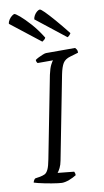

<svg xmlns="http://www.w3.org/2000/svg" viewBox="-109 -988 561 1035"><g transform="rotate(-10 171.5 -470.5)"><path d="M143 0Q136 0 121 -2Q106 -4 87.5 -7Q69 -10 50 -14Q31 -18 16 -21.5Q1 -25 -7 -28Q-5 -36 -1.5 -41.5Q2 -47 6 -49L32 -53Q47 -56 58 -61Q69 -66 77.5 -83.5Q86 -101 93 -139L180 -585Q188 -621 197 -638Q206 -655 210 -659H126Q123 -662 121 -666.5Q119 -671 119 -677Q125 -682 137 -688Q149 -694 161.5 -699Q174 -704 180 -704H339Q343 -700 347 -693.5Q351 -687 350 -676L306 -663Q277 -655 265 -635.5Q253 -616 245 -576L156 -119Q152 -97 144 -81Q136 -65 129 -57L218 -48Q219 -47 221 -41.5Q223 -36 223 -28Q206 -17 183.5 -8.5Q161 0 143 0ZM171 -768 10 -894Q11 -906 18.5 -917Q26 -928 35 -934.5Q44 -941 48 -941Q54 -941 76.5 -922Q99 -903 130 -868.5Q161 -834 190 -787Q188 -781 182 -776Q176 -771 171 -768ZM309 -768 149 -894Q150 -905 156.5 -916Q163 -927 172 -934Q181 -941 187 -941Q193 -941 212 -922Q231 -903 261 -868.5Q291 -834 328 -787Q327 -785 322 -778.5Q317 -772 309 -768Z"/></g></svg>

Font: Texturina 12pt Thin
Style: Italic
Weight: 250
Italic angle: -11°
Designer: Guillermo Torres Carreño
Foundry: Omnibus-Type
Version: Version 1.002